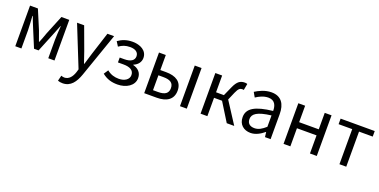

<svg xmlns="http://www.w3.org/2000/svg" viewBox="-18 -1367 4763 2411"><g transform="rotate(20 2363.0 -161.5)"><path d="M92 0H174V-245C174 -293 167 -376 164 -432H169C184 -390 202 -344 219 -304L324 -51H385L488 -304C504 -344 523 -389 539 -432H543C539 -376 533 -293 533 -245V0H616V-543H511L407 -288C392 -242 374 -199 357 -155H352C337 -199 320 -242 304 -288L197 -543H92Z M808 234C916 234 972 152 1010 45L1215 -543H1126L1029 -241C1014 -193 998 -138 983 -89H978C961 -138 942 -194 926 -241L815 -543H720L938 1L926 42C904 109 865 159 803 159C789 159 773 154 762 150L744 223C761 230 782 234 808 234Z M1460 13C1576 13 1679 -49 1679 -150C1679 -227 1629 -269 1565 -285V-290C1622 -312 1655 -358 1655 -411C1655 -509 1563 -557 1458 -557C1379 -557 1319 -533 1267 -496L1305 -436C1349 -467 1390 -484 1453 -484C1519 -484 1566 -457 1566 -401C1566 -348 1522 -315 1435 -315H1373V-250H1448C1537 -250 1587 -219 1587 -157C1587 -97 1527 -60 1452 -60C1397 -60 1344 -73 1293 -115L1254 -56C1318 -4 1384 13 1460 13Z M1815 0H1983C2112 0 2199 -53 2199 -173C2199 -291 2112 -342 1983 -342H1906V-543H1815ZM1906 -73V-272H1973C2065 -272 2109 -242 2109 -173C2109 -104 2065 -73 1973 -73ZM2293 0H2384V-543H2293Z M2833 -286 2879 -393C2907 -458 2929 -468 2958 -468C2966 -468 2970 -467 2976 -465L2992 -551C2984 -554 2972 -557 2960 -557C2901 -557 2860 -536 2818 -440L2764 -319H2659V-543H2568V0H2659V-245H2766L2918 0H3018Z M3238 13C3305 13 3366 -22 3418 -65H3421L3429 0H3504V-334C3504 -468 3448 -557 3316 -557C3229 -557 3152 -518 3102 -486L3138 -423C3181 -452 3238 -481 3301 -481C3390 -481 3413 -414 3413 -344C3182 -318 3079 -259 3079 -141C3079 -43 3147 13 3238 13ZM3264 -60C3210 -60 3168 -85 3168 -147C3168 -217 3230 -262 3413 -284V-132C3360 -85 3317 -60 3264 -60Z M3677 0H3768V-242H4030V0H4121V-543H4030V-323H3768V-543H3677Z M4424 0H4515V-469H4698V-543H4242V-469H4424Z"/></g></svg>

Font: Noto Sans Mono CJK SC Regular
Style: Regular
Weight: 400
Designer: Ryoko NISHIZUKA (kana & ideographs); Paul D. Hunt (Latin, Greek & Cyrillic); Wenlong ZHANG (bopomofo); Sandoll Communica
Foundry: Adobe Systems Incorporated
Version: Version 1.005;PS 1.005;hotconv 1.0.96;makeotf.lib2.5.65012